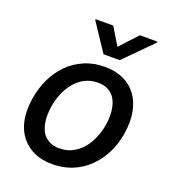

<svg xmlns="http://www.w3.org/2000/svg" viewBox="-141 -872 883 988"><g transform="rotate(20 301.0 -378.0)"><path d="M47.6 -274.9Q56.8 -332 81 -382.6Q105.1 -433.2 142.6 -471.1Q180 -508.9 230.6 -530.7Q281.2 -552.6 343 -552.6Q401.3 -552.6 445.3 -532Q489.3 -511.4 516.9 -473.7Q544.4 -436.1 554.2 -383.2Q563.9 -330.3 553.6 -265.6Q547.6 -227.6 534.8 -192.3Q522 -157 502.7 -126.2Q483.3 -95.5 458.1 -70.3Q432.9 -45.1 402.2 -27Q371.4 -8.9 335.2 1.1Q299 11 258.2 11Q180 11 128.2 -24.9Q74.9 -61.8 54.3 -124.5Q33.7 -187.1 47.6 -274.9ZM152.3 -172.2Q156.6 -150.9 165.3 -133.5Q174 -116.1 187.9 -103.9Q201.7 -91.6 220.7 -84.9Q239.7 -78.1 264.2 -78.1Q305 -78.1 336.6 -95.2Q368.3 -112.2 391.2 -139.9Q414.1 -167.6 428.4 -202.9Q442.8 -238.3 448.9 -274.9Q457 -328.1 448.5 -369.3Q444.2 -390.6 435.4 -408Q426.5 -425.4 412.8 -437.9Q399.1 -450.3 380.3 -457Q361.5 -463.8 337 -463.8Q296.2 -463.8 264.4 -446.7Q232.6 -429.7 209.7 -401.6Q186.8 -373.6 172.4 -338.2Q158 -302.9 152.3 -266Q144.5 -214.8 152.3 -172.2ZM212.7 -761.4 213.4 -766.7H309.3L366.8 -671.5L455.3 -766.7H551.5L550.8 -761.4L401.3 -610.8H312.9Z"/></g></svg>

Font: Inter P Medium
Style: Italic
Weight: 500
Italic angle: 9.39999°
Designer: Rasmus Andersson
Foundry: rsms
Version: Version 3.018;git-588b23468